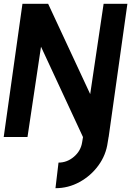

<svg xmlns="http://www.w3.org/2000/svg" viewBox="-30 -720 722 1009"><path d="M-10.5 0 88 -700H223L444 -225.5L514.5 -700H639.5L541 0H406L185.5 -474.5L114.5 0ZM277.5 134.5Q322.5 134.5 358.5 103.8Q394.5 73 401.5 28.5L408 -11H542.5L536 28.5Q527 95 487.2 149.5Q447.5 204 388.2 236.5Q329 269 261.5 269Z"/></svg>

Font: Urbanist
Style: Bold Italic
Weight: 700
Italic angle: -8°
Designer: Corey Hu
Foundry: Corey Hu
Version: Version 1.330; ttfautohint (v1.8.4.7-5d5b)